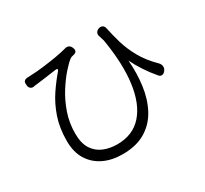

<svg xmlns="http://www.w3.org/2000/svg" viewBox="-154 -951 1308 1225"><g transform="rotate(-30 500.0 -339.0)"><path d="M114 -651Q113 -664 121 -671.5Q129 -679 142 -680Q147 -680 151 -680Q155 -680 166 -681Q209 -682 262 -688.5Q315 -695 364.5 -703.5Q414 -712 449 -722Q462 -725 473.5 -719Q485 -713 490 -699L493 -692Q500 -667 476 -659Q469 -657 462 -655.5Q455 -654 447 -650Q423 -633 387 -592.5Q351 -552 314.5 -494.5Q278 -437 253.5 -366.5Q229 -296 229 -218Q229 -145 257 -102.5Q285 -60 330.5 -42Q376 -24 428 -24Q544 -24 611.5 -100.5Q679 -177 697.5 -315.5Q716 -454 684 -642L672 -681Q667 -695 674 -707.5Q681 -720 698 -725Q713 -729 724 -722Q735 -715 738 -699Q750 -642 767.5 -582.5Q785 -523 819.5 -461Q854 -399 917 -337Q928 -325 929.5 -309.5Q931 -294 921 -281L918 -277Q908 -265 895 -264Q882 -263 872 -276Q801 -359 756 -452Q764 -356 752 -266.5Q740 -177 702.5 -106Q665 -35 597 6.5Q529 48 426 48Q348 48 288 19Q228 -10 193.5 -65.5Q159 -121 159 -203Q159 -299 185 -374.5Q211 -450 251 -509.5Q291 -569 332 -616Q348 -636 322 -633Q285 -627 243.5 -622Q202 -617 174 -613Q164 -612 159 -611.5Q154 -611 148 -609Q135 -608 126 -615.5Q117 -623 115 -636Z"/></g></svg>

Font: Chiron GoRound TC N
Style: Regular
Weight: 350
Designer: Ryoko NISHIZUKA 西塚涼子 (kana, bopomofo & ideographs); Paul D. Hunt (Latin, Greek & Cyrillic); Sandoll Communications 산돌커뮤니
Foundry: Adobe
Version: Version 1.000;hotconv 1.1.1;makeotfexe 2.6.0